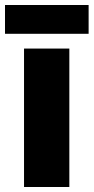

<svg xmlns="http://www.w3.org/2000/svg" viewBox="-35 -747 374 767"><path d="M319 -727H-15V-612H319ZM242 0V-553H61V0Z"/></svg>

Font: Noto Sans Devanagari SemiCondensed Black
Style: Regular
Weight: 900
Width: 4
Designer: Jelle Bosma - Monotype Design Team
Foundry: Monotype Imaging Inc.
Version: Version 2.004